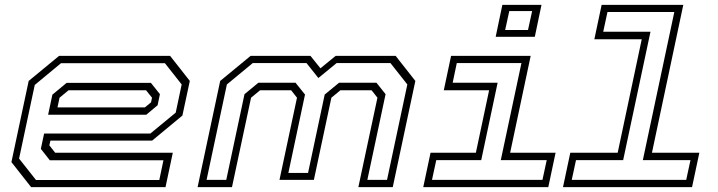

<svg xmlns="http://www.w3.org/2000/svg" viewBox="-20 -770 2955 790"><path d="M680 -540 761 -437 730.5 -294.5 606 -191.5H187.5L183 -172L207 -141.5H691L661 0H108L27 -103L98 -437L223 -540ZM658.5 -510H231L123 -420.5L58.5 -117.5L128 -29.5H635.5L652.5 -110.5H185L148 -157.5L161.5 -220.5H598.5L703 -306.5L727.5 -422.5ZM601 -429 638 -382.5 628.5 -337 582 -298H178L195.5 -380.5L254 -429ZM581 -398.5H262L225 -368L216.5 -328H576L601.5 -349L605.5 -368Z M793 0 886 -437 1011 -540H1257.5L1298.5 -489L1361 -540H1608L1689 -437L1596 0H1454.5L1533 -368L1509 -398.5H1380.5L1343.5 -368L1271.5 -30H1130L1202 -368L1178 -398.5H1050L1013 -368L934.5 0ZM830 -30H911L986 -382.5L1043 -429.5H1196L1235 -381L1166.5 -58.5H1247.5L1316 -381L1375 -429.5H1529L1566.5 -382.5L1491.5 -30H1572.5L1656 -422.5L1586.5 -510.5H1365L1290 -449L1241 -510.5H1020L913.5 -422.5Z M2019.5 -618.5 2047 -750H2208L2180.5 -618.5ZM2058.5 -646.5H2152.5L2169.5 -724.5H2075.5ZM1721.5 0 1751.5 -141.5H1938L1992.5 -398.5H1806L1836 -540H2163.5L2079 -141.5H2266L2236 0ZM1757.5 -30H2212L2229.5 -111H2040.5L2125.5 -510.5H1859.5L1842.5 -429.5H2027.5L1960 -111H1775Z M2296.5 0 2326.5 -141.5H2521.5L2620.5 -608.5H2425.5L2455.5 -750H2791.5L2662.5 -141.5H2857.5L2827.5 0ZM2332.5 -30H2803.5L2821 -111H2625L2754.5 -720.5H2479.5L2462 -639.5H2656.5L2544 -111H2350Z"/></svg>

Font: Tourney Expanded Light
Style: Italic
Weight: 300
Width: 7
Italic angle: -12°
Designer: Tyler Finck
Foundry: Etcetera Type Co
Version: Version 1.010; ttfautohint (v1.8.3)